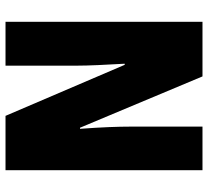

<svg xmlns="http://www.w3.org/2000/svg" viewBox="-49 -705 754 696"><g transform="rotate(-90 328.0 -357.0)"><path d="M597 0V-714H438V-455C438 -412 441 -354 445 -282H441L256 -714H59V0H217V-263C217 -304 215 -365 209 -444H213L399 0Z"/></g></svg>

Font: Noto Sans Armenian ExtraCondensed Black
Style: Regular
Weight: 900
Width: 2
Designer: Monotype Design Team
Foundry: Monotype Imaging Inc.
Version: Version 2.008